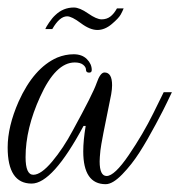

<svg xmlns="http://www.w3.org/2000/svg" viewBox="-61 -483 473 506"><path d="M116 -440Q96 -440 76.8 -406.4H58.4Q60 -411.2 68.4 -423.6Q76.8 -436 84.8 -443.2Q105.6 -463.2 133.6 -463.2Q148.8 -463.2 171.2 -447.6Q193.6 -432 206.8 -432Q220 -432 229.6 -439.2Q239.2 -446.4 247.2 -460.8H264.8Q262.4 -454.4 257.2 -444.8Q252 -435.2 233.6 -419.6Q215.2 -404 195.6 -404Q176 -404 152 -422Q128 -440 116 -440ZM22.4 0.8Q-40.8 0.8 -40.8 -94.4Q-40.8 -149.6 -12 -215.2Q28 -304 89.6 -331.2Q111.2 -340 133.2 -340Q155.2 -340 168 -327.2Q180.8 -314.4 180.8 -298.4Q180.8 -291.2 173.2 -291.6Q165.6 -292 165.6 -299.2Q165.6 -306.4 158 -312.4Q150.4 -318.4 136 -318.4Q85.6 -318.4 44.8 -228Q6.4 -144 6.4 -68.8Q6.4 -22.4 26.8 -22.4Q47.2 -22.4 76.4 -57.2Q105.6 -92 130.4 -138.4Q184 -236 193.6 -264Q203.2 -292 214.4 -292Q234.4 -292 234.4 -258.4Q234.4 -248 232 -234.4Q205.6 -106.4 203.6 -86.4Q201.6 -66.4 201.6 -57.6Q201.6 -19.2 220 -19.2Q240.8 -19.2 278.4 -74.4Q316 -129.6 343.2 -184.8L370.4 -240H392Q387.2 -230.4 379.6 -214Q372 -197.6 349.6 -155.6Q327.2 -113.6 306.8 -81.6Q286.4 -49.6 261.2 -23.6Q236 2.4 217.6 2.4Q158.4 2.4 158.4 -84Q158.4 -112.8 164.8 -151.2H159.2Q77.6 0.8 22.4 0.8Z"/></svg>

Font: Rouge Script
Style: Regular
Weight: 400
Designer: Sabrina Mariela Lopez
Foundry: Typesenses
Version: Version 1.003